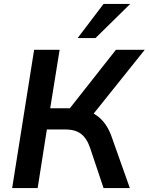

<svg xmlns="http://www.w3.org/2000/svg" viewBox="-20 -959 758 979"><path d="M42 0 154 -705H284L236 -407H347L322 -389L571 -705H718L445 -364L389 -402Q431 -396 462.5 -377Q494 -358 516.5 -326.5Q539 -295 553 -251L642 0H508L440 -203Q423 -254 393 -276.5Q363 -299 313 -299H219L172 0ZM376 -765 508 -939H644L467 -765Z"/></svg>

Font: Nunito Sans 11pt
Style: Bold Italic
Weight: 700
Italic angle: -9°
Version: Version 3.101;gftools[0.9.27]